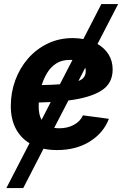

<svg xmlns="http://www.w3.org/2000/svg" viewBox="-20 -748 630 972"><path d="M12.2 204.1 129.4 -22.9Q84 -50.3 59.3 -98.1Q34.7 -146 34.7 -210.9Q34.7 -279.8 57.4 -341.8Q80.1 -403.8 122.1 -451.9Q164.1 -500 221.7 -527.6Q279.3 -555.2 348.6 -555.2Q376 -555.2 401.9 -550.3L493.2 -727.5H578.1L473.6 -525.4Q509.3 -504.9 529.8 -472.2Q550.3 -439.5 550.3 -396Q550.3 -325.2 492.9 -289.1Q435.5 -252.9 326.2 -239.3L254.4 -100.6Q266.6 -98.6 280.3 -98.6Q321.8 -98.6 354 -116Q386.2 -133.3 399.9 -164.1L531.2 -146.5Q504.4 -75.2 434.8 -31.7Q365.2 11.7 269.5 11.7Q232.4 11.7 200.2 4.9L97.7 204.1ZM283.2 -321.3 346.7 -444.3Q340.3 -444.8 333.5 -444.8Q293 -444.8 264.9 -426.8Q236.8 -408.7 219 -379.4Q201.2 -350.1 191.4 -317.4Q246.1 -318.4 283.2 -321.3ZM190.4 -141.1 236.8 -231.4Q208.5 -230 176.3 -229Q175.8 -218.3 175.8 -208.5Q175.8 -189.5 179.2 -172.4Q182.6 -155.3 190.4 -141.1ZM411.6 -405.3 377 -337.9Q397.9 -346.2 406 -358.6Q414.1 -371.1 414.1 -388.7Q414.1 -397.5 411.6 -405.3Z"/></svg>

Font: Inter
Style: Bold Italic
Weight: 700
Italic angle: -9.39999°
Designer: Rasmus Andersson
Foundry: rsms
Version: Version 4.001;git-9221beed3